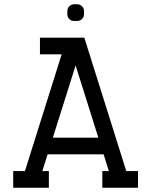

<svg xmlns="http://www.w3.org/2000/svg" viewBox="-20 -874 704 894"><path d="M226.1 -232.9H438L332 -569.3ZM372.6 -698.7 567.9 -77.6H622.6V0H456.5V-77.6H486.8L462.4 -155.3H201.7L177.2 -77.6H207.5V0H41.5V-77.6H96.2L267.1 -621.1H166V-698.7ZM324.2 -776.4Q311.5 -776.4 302.5 -785.4Q293.5 -794.4 293.5 -807.6V-822.8Q293.5 -835.4 302.5 -844.7Q311.5 -854 324.2 -854H340.3Q352.5 -854 361.8 -844.7Q371.1 -835.4 371.1 -822.8V-807.6Q371.1 -794.4 361.8 -785.4Q352.5 -776.4 340.3 -776.4Z"/></svg>

Font: Turpis
Style: Regular
Weight: 400
Designer: GGBotNet
Foundry: f0n7
Version: 1.00